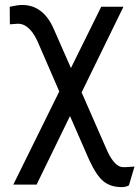

<svg xmlns="http://www.w3.org/2000/svg" viewBox="-20 -556 573 789"><path d="M70.8 -535.6Q155.8 -535.6 198.7 -441.9L271.5 -276.4L396 -528.3H487.3L315.4 -176.3L421.9 66.9Q451.7 129.4 484.9 130.9H497.6L532.7 128.4L509.8 205.6Q498 212.9 480 212.9Q435.5 212.9 406.2 189.9Q377 167 346.7 101.6L267.6 -79.1L130.4 202.6H34.7L223.6 -180.2L141.6 -369.1Q106 -458.5 53.7 -458.5L20.5 -456.1L20 -528.3Q53.2 -535.6 70.8 -535.6Z"/></svg>

Font: SteelSelectRoboto
Style: Roboto-Regular
Weight: 400
Designer: Google
Version: Version 2.137; 2017